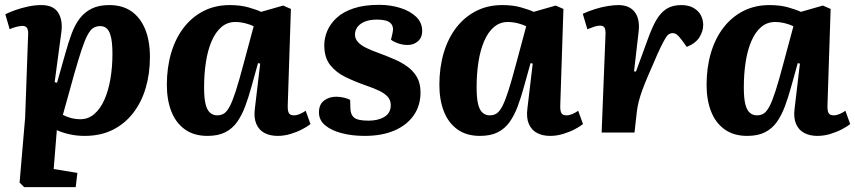

<svg xmlns="http://www.w3.org/2000/svg" viewBox="-20 -548 3536 794"><path d="M96 -397Q98 -421 92.5 -431Q87 -441 73 -441Q63 -441 46 -436.5Q29 -432 20 -427L2 -489Q20 -498 44 -506.5Q68 -515 96 -521Q124 -527 151 -527Q200 -527 220 -496.5Q240 -466 234 -417L206 -208L216 -206L251 -330Q263 -373 276.5 -409.5Q290 -446 310 -472Q330 -498 359.5 -512.5Q389 -527 432 -527Q486 -527 523 -501.5Q560 -476 580 -428Q600 -380 600 -312Q600 -243 582.5 -184Q565 -125 530.5 -80.5Q496 -36 446 -11Q396 14 330 14Q295 14 264 6.5Q233 -1 215 -10L202 151L300 167L293 226H80L61 207L84 -62ZM394 -440Q378 -440 366 -432.5Q354 -425 342.5 -404Q331 -383 318 -344Q305 -305 287 -242L240 -73Q255 -65 273.5 -60Q292 -55 313 -55Q345 -55 370 -76.5Q395 -98 411.5 -135Q428 -172 436.5 -221Q445 -270 445 -325Q445 -349 443 -370Q441 -391 435.5 -407Q430 -423 420 -431.5Q410 -440 394 -440Z M1170 -114Q1169 -92 1174 -81.5Q1179 -71 1196 -71Q1207 -71 1220 -76.5Q1233 -82 1244 -90L1264 -35Q1252 -25 1230 -13.5Q1208 -2 1181.5 6Q1155 14 1128 14Q1097 14 1074 2Q1051 -10 1040 -35.5Q1029 -61 1034 -99L1056 -285L1047 -287L1020 -190Q1008 -146 994 -108.5Q980 -71 960.5 -43.5Q941 -16 911.5 -1Q882 14 838 14Q782 14 744.5 -13Q707 -40 688.5 -87.5Q670 -135 670 -197Q670 -269 688 -329.5Q706 -390 740 -434Q774 -478 822 -502.5Q870 -527 930 -527Q974 -527 1007.5 -517.5Q1041 -508 1060 -499L1151 -525L1183 -511ZM878 -71Q895 -71 907 -79Q919 -87 930.5 -109Q942 -131 955.5 -173Q969 -215 987 -283L1029 -439Q1017 -446 995.5 -451.5Q974 -457 953 -457Q920 -457 895.5 -436Q871 -415 855 -377.5Q839 -340 831.5 -291Q824 -242 824 -187Q824 -143 830 -118Q836 -93 848.5 -82Q861 -71 878 -71Z M1504 -49Q1544 -49 1570 -65Q1596 -81 1596 -113Q1596 -133 1584 -147Q1572 -161 1549.5 -172Q1527 -183 1492 -195Q1449 -210 1409.5 -229Q1370 -248 1345.5 -279Q1321 -310 1321 -361Q1321 -391 1333.5 -420.5Q1346 -450 1372.5 -474.5Q1399 -499 1442.5 -513.5Q1486 -528 1548 -528Q1594 -528 1634.5 -515.5Q1675 -503 1700.5 -479Q1726 -455 1726 -419Q1726 -393 1708.5 -377.5Q1691 -362 1666 -362Q1645 -362 1625.5 -369Q1606 -376 1597 -384L1603 -410Q1610 -437 1595.5 -452Q1581 -467 1539 -467Q1509 -467 1488.5 -458.5Q1468 -450 1458 -436Q1448 -422 1448 -405Q1448 -388 1460 -374.5Q1472 -361 1494.5 -350Q1517 -339 1548 -328Q1580 -316 1610.5 -303Q1641 -290 1665.5 -272Q1690 -254 1704.5 -228.5Q1719 -203 1719 -166Q1719 -111 1690.5 -70.5Q1662 -30 1610.5 -8Q1559 14 1488 14Q1437 14 1394 3Q1351 -8 1325 -29.5Q1299 -51 1299 -83Q1299 -116 1320 -132Q1341 -148 1370 -148Q1387 -148 1403 -144Q1419 -140 1428 -135L1429 -102Q1429 -75 1444 -62Q1459 -49 1504 -49Z M2297 -114Q2296 -92 2301 -81.5Q2306 -71 2323 -71Q2334 -71 2347 -76.5Q2360 -82 2371 -90L2391 -35Q2379 -25 2357 -13.5Q2335 -2 2308.5 6Q2282 14 2255 14Q2224 14 2201 2Q2178 -10 2167 -35.5Q2156 -61 2161 -99L2183 -285L2174 -287L2147 -190Q2135 -146 2121 -108.5Q2107 -71 2087.5 -43.5Q2068 -16 2038.5 -1Q2009 14 1965 14Q1909 14 1871.5 -13Q1834 -40 1815.5 -87.5Q1797 -135 1797 -197Q1797 -269 1815 -329.5Q1833 -390 1867 -434Q1901 -478 1949 -502.5Q1997 -527 2057 -527Q2101 -527 2134.5 -517.5Q2168 -508 2187 -499L2278 -525L2310 -511ZM2005 -71Q2022 -71 2034 -79Q2046 -87 2057.5 -109Q2069 -131 2082.5 -173Q2096 -215 2114 -283L2156 -439Q2144 -446 2122.5 -451.5Q2101 -457 2080 -457Q2047 -457 2022.5 -436Q1998 -415 1982 -377.5Q1966 -340 1958.5 -291Q1951 -242 1951 -187Q1951 -143 1957 -118Q1963 -93 1975.5 -82Q1988 -71 2005 -71Z M2484 -405Q2485 -421 2481 -431.5Q2477 -442 2461 -442Q2451 -442 2438.5 -438Q2426 -434 2409 -427L2390 -491Q2414 -502 2441 -510.5Q2468 -519 2493.5 -523Q2519 -527 2537 -527Q2583 -527 2605 -498Q2627 -469 2621 -417L2602 -253L2610 -252L2659 -386Q2676 -434 2694 -465Q2712 -496 2736.5 -511.5Q2761 -527 2797 -527Q2828 -527 2848.5 -515Q2869 -503 2878.5 -484.5Q2888 -466 2888 -445Q2888 -419 2872.5 -394Q2857 -369 2820 -354L2799 -383Q2787 -399 2779 -405Q2771 -411 2761 -411Q2753 -411 2746 -406.5Q2739 -402 2731 -388.5Q2723 -375 2711 -350.5Q2699 -326 2682 -285Q2660 -236 2647 -203.5Q2634 -171 2627.5 -149.5Q2621 -128 2617.5 -110.5Q2614 -93 2612 -72L2604 0H2468Z M3402 -114Q3401 -92 3406 -81.5Q3411 -71 3428 -71Q3439 -71 3452 -76.5Q3465 -82 3476 -90L3496 -35Q3484 -25 3462 -13.5Q3440 -2 3413.5 6Q3387 14 3360 14Q3329 14 3306 2Q3283 -10 3272 -35.5Q3261 -61 3266 -99L3288 -285L3279 -287L3252 -190Q3240 -146 3226 -108.5Q3212 -71 3192.5 -43.5Q3173 -16 3143.5 -1Q3114 14 3070 14Q3014 14 2976.5 -13Q2939 -40 2920.5 -87.5Q2902 -135 2902 -197Q2902 -269 2920 -329.5Q2938 -390 2972 -434Q3006 -478 3054 -502.5Q3102 -527 3162 -527Q3206 -527 3239.5 -517.5Q3273 -508 3292 -499L3383 -525L3415 -511ZM3110 -71Q3127 -71 3139 -79Q3151 -87 3162.5 -109Q3174 -131 3187.5 -173Q3201 -215 3219 -283L3261 -439Q3249 -446 3227.5 -451.5Q3206 -457 3185 -457Q3152 -457 3127.5 -436Q3103 -415 3087 -377.5Q3071 -340 3063.5 -291Q3056 -242 3056 -187Q3056 -143 3062 -118Q3068 -93 3080.5 -82Q3093 -71 3110 -71Z"/></svg>

Font: Literata 18pt
Style: Bold Italic
Weight: 700
Italic angle: -2°
Designer: Latin by Veronika Burian and Jose Scaglione. Greek by Irene Vlachou. Cyrillic by Vera Evstafieva
Foundry: TypeTogether
Version: Version 3.103;gftools[0.9.29]